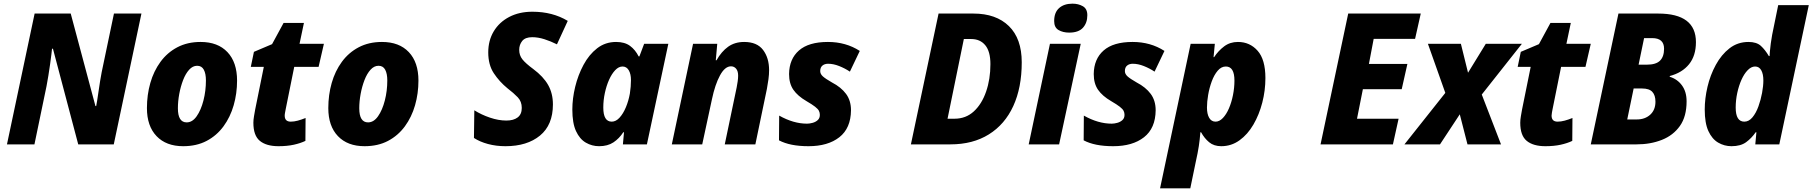

<svg xmlns="http://www.w3.org/2000/svg" viewBox="-20 -788 9893 1048"><path d="M18 0 169 -714H366L501 -209H505Q507 -218 510.5 -240Q514 -262 518 -290Q522 -318 526.5 -346Q531 -374 535 -394L602 -714H752L601 0H407L269 -522H264Q263 -514 260.5 -491Q258 -468 253.5 -437.5Q249 -407 244 -375Q239 -343 234 -318L168 0Z M980 10Q887 10 834.5 -45Q782 -100 782 -198Q782 -270 800.5 -335Q819 -400 856 -450.5Q893 -501 948 -530Q1003 -559 1075 -559Q1169 -559 1221.5 -503.5Q1274 -448 1274 -348Q1274 -278 1255.5 -213.5Q1237 -149 1200 -98.5Q1163 -48 1108 -19Q1053 10 980 10ZM999 -120Q1030 -120 1053.5 -153.5Q1077 -187 1090.5 -239.5Q1104 -292 1104 -349Q1104 -386 1092.5 -407.5Q1081 -429 1056 -429Q1032 -429 1012.5 -407.5Q993 -386 979.5 -351Q966 -316 958.5 -275.5Q951 -235 951 -197Q951 -120 999 -120Z M1500 10Q1434 10 1398.5 -19Q1363 -48 1363 -118Q1363 -134 1366.5 -154Q1370 -174 1373 -191L1420 -423H1349L1366 -505L1465 -547L1528 -663H1639L1615 -549H1748L1719 -423H1586L1540 -195Q1538 -184 1536 -174Q1534 -164 1534 -157Q1534 -124 1567 -124Q1585 -124 1605.5 -129.5Q1626 -135 1648 -144L1647 -19Q1620 -6 1583.5 2Q1547 10 1500 10Z M1970 10Q1877 10 1824.5 -45Q1772 -100 1772 -198Q1772 -270 1790.5 -335Q1809 -400 1846 -450.5Q1883 -501 1938 -530Q1993 -559 2065 -559Q2159 -559 2211.5 -503.5Q2264 -448 2264 -348Q2264 -278 2245.5 -213.5Q2227 -149 2190 -98.5Q2153 -48 2098 -19Q2043 10 1970 10ZM1989 -120Q2020 -120 2043.5 -153.5Q2067 -187 2080.5 -239.5Q2094 -292 2094 -349Q2094 -386 2082.5 -407.5Q2071 -429 2046 -429Q2022 -429 2002.5 -407.5Q1983 -386 1969.5 -351Q1956 -316 1948.5 -275.5Q1941 -235 1941 -197Q1941 -120 1989 -120Z M2739 10Q2688 10 2643.5 -2Q2599 -14 2567 -35L2569 -186Q2607 -162 2654 -146Q2701 -130 2744 -130Q2783 -130 2805.5 -147Q2828 -164 2828 -199Q2828 -234 2806 -257Q2784 -280 2750 -306Q2706 -342 2675.5 -388Q2645 -434 2645 -502Q2645 -567 2675 -617Q2705 -667 2759.5 -695.5Q2814 -724 2886 -724Q2996 -724 3079 -674L3020 -546Q2986 -563 2951.5 -574Q2917 -585 2885 -585Q2847 -585 2830.5 -564.5Q2814 -544 2814 -516Q2814 -486 2831.5 -464Q2849 -442 2891 -411Q2946 -370 2972 -324Q2998 -278 2998 -218Q2998 -106 2927.5 -48Q2857 10 2739 10Z M3250 10Q3211 10 3177.5 -9.5Q3144 -29 3124 -72.5Q3104 -116 3104 -190Q3104 -250 3119.5 -314Q3135 -378 3165 -434Q3195 -490 3239.5 -524.5Q3284 -559 3343 -559Q3390 -559 3419 -537.5Q3448 -516 3466 -480H3470L3496 -549H3628L3511 0H3380L3386 -66H3382Q3360 -32 3328.5 -11Q3297 10 3250 10ZM3319 -124Q3342 -124 3362 -146Q3382 -168 3396.5 -203Q3411 -238 3418 -277Q3424 -316 3424 -351Q3424 -384 3412 -404.5Q3400 -425 3378 -425Q3357 -425 3338 -405Q3319 -385 3304.5 -352.5Q3290 -320 3281.5 -280.5Q3273 -241 3273 -201Q3273 -124 3319 -124Z M3647 0 3763 -549H3895L3887 -459H3891Q3918 -507 3954.5 -533Q3991 -559 4042 -559Q4112 -559 4145 -515.5Q4178 -472 4178 -405Q4178 -382 4174.5 -355.5Q4171 -329 4166 -303L4103 0H3936L4001 -311Q4004 -326 4006.5 -343.5Q4009 -361 4009 -375Q4009 -400 3998 -413Q3987 -426 3970 -426Q3937 -426 3910 -376.5Q3883 -327 3866 -246L3813 0Z M4393 10Q4292 10 4232 -22L4233 -157Q4311 -113 4385 -113Q4399 -113 4415.5 -117.5Q4432 -122 4443.5 -132.5Q4455 -143 4455 -161Q4455 -173 4450 -183Q4445 -193 4429 -205.5Q4413 -218 4382 -236Q4334 -264 4310.5 -298Q4287 -332 4287 -384Q4288 -466 4341 -512.5Q4394 -559 4499 -559Q4597 -559 4673 -510L4619 -397Q4592 -415 4560.5 -427.5Q4529 -440 4500 -440Q4481 -440 4469 -430Q4457 -420 4457 -400Q4457 -384 4471.5 -371Q4486 -358 4521 -338Q4571 -312 4598 -275.5Q4625 -239 4625 -186Q4624 -88 4561.5 -39Q4499 10 4393 10Z M4952 0 5103 -714H5293Q5417 -714 5487 -645.5Q5557 -577 5557 -448Q5557 -310 5511 -209.5Q5465 -109 5377.5 -54.5Q5290 0 5168 0ZM5152 -140H5190Q5252 -140 5295.5 -180Q5339 -220 5362.5 -288Q5386 -356 5386 -438Q5386 -507 5358 -541Q5330 -575 5281 -575H5241Z M5816 -610Q5782 -610 5758 -624Q5734 -638 5734 -673Q5734 -720 5761 -744Q5788 -768 5834 -768Q5866 -768 5890.5 -754Q5915 -740 5915 -705Q5915 -663 5891 -636.5Q5867 -610 5816 -610ZM5595 0 5711 -549H5879L5761 0Z M6056 10Q5955 10 5895 -22L5896 -157Q5974 -113 6048 -113Q6062 -113 6078.5 -117.5Q6095 -122 6106.5 -132.5Q6118 -143 6118 -161Q6118 -173 6113 -183Q6108 -193 6092 -205.5Q6076 -218 6045 -236Q5997 -264 5973.5 -298Q5950 -332 5950 -384Q5951 -466 6004 -512.5Q6057 -559 6162 -559Q6260 -559 6336 -510L6282 -397Q6255 -415 6223.5 -427.5Q6192 -440 6163 -440Q6144 -440 6132 -430Q6120 -420 6120 -400Q6120 -384 6134.5 -371Q6149 -358 6184 -338Q6234 -312 6261 -275.5Q6288 -239 6288 -186Q6287 -88 6224.5 -39Q6162 10 6056 10Z M6312 240 6479 -549H6611L6604 -476H6607Q6630 -511 6662 -535Q6694 -559 6737 -559Q6802 -559 6844.5 -511Q6887 -463 6887 -362Q6887 -294 6870 -228Q6853 -162 6821.5 -108Q6790 -54 6745.5 -22Q6701 10 6646 10Q6606 10 6580 -11.5Q6554 -33 6536 -66H6532Q6529 -26 6523.5 10Q6518 46 6507 95L6477 240ZM6615 -124Q6636 -124 6655 -144Q6674 -164 6688 -196.5Q6702 -229 6710 -269Q6718 -309 6718 -348Q6718 -425 6671 -425Q6646 -425 6626.5 -402Q6607 -379 6594 -343.5Q6581 -308 6574.5 -270Q6568 -232 6568 -201Q6568 -166 6580 -145Q6592 -124 6615 -124Z M7188 0 7339 -714H7735L7704 -576H7478L7452 -439H7662L7631 -301H7419L7387 -140H7614L7583 0Z M7646 0 7869 -281 7774 -549H7954L7993 -391L8090 -549H8287L8068 -272L8173 0H7990L7948 -164L7840 0Z M8415 10Q8349 10 8313.5 -19Q8278 -48 8278 -118Q8278 -134 8281.5 -154Q8285 -174 8288 -191L8335 -423H8264L8281 -505L8380 -547L8443 -663H8554L8530 -549H8663L8634 -423H8501L8455 -195Q8453 -184 8451 -174Q8449 -164 8449 -157Q8449 -124 8482 -124Q8500 -124 8520.5 -129.5Q8541 -135 8563 -144L8562 -19Q8535 -6 8498.5 2Q8462 10 8415 10Z M8663 0 8814 -714H9031Q9237 -714 9237 -558Q9237 -484 9199.5 -437.5Q9162 -391 9094 -373V-369Q9136 -356 9161 -321.5Q9186 -287 9186 -235Q9186 -152 9149.5 -100.5Q9113 -49 9051 -24.5Q8989 0 8913 0ZM8924 -435H8969Q9019 -435 9041 -457Q9063 -479 9063 -522Q9063 -580 8998 -580H8954ZM8862 -136H8914Q8959 -136 8987.5 -162Q9016 -188 9016 -233Q9016 -268 8999 -286.5Q8982 -305 8943 -305H8897Z M9431 10Q9392 10 9358.5 -9.5Q9325 -29 9305 -72.5Q9285 -116 9285 -190Q9285 -250 9300 -314Q9315 -378 9345.5 -434Q9376 -490 9420.5 -524.5Q9465 -559 9524 -559Q9568 -559 9591.5 -537.5Q9615 -516 9635 -482H9639Q9639 -486 9640.5 -506Q9642 -526 9645.5 -551Q9649 -576 9653 -598L9686 -760H9853L9692 0H9561L9567 -66H9563Q9541 -34 9511 -12Q9481 10 9431 10ZM9501 -124Q9526 -124 9545.5 -147.5Q9565 -171 9578 -207Q9591 -243 9598 -281Q9605 -319 9605 -349Q9605 -384 9593.5 -404.5Q9582 -425 9560 -425Q9539 -425 9519.5 -405Q9500 -385 9485.5 -352.5Q9471 -320 9462.5 -280.5Q9454 -241 9454 -201Q9454 -124 9501 -124Z"/></svg>

Font: Noto Sans Disp ExtBd
Style: Italic
Weight: 800
Italic angle: -12°
Designer: Monotype Design Team
Foundry: Monotype Imaging Inc.
Version: Version 2.000;GOOG;noto-source:20170915:90ef993387c0